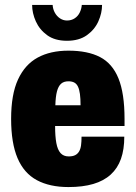

<svg xmlns="http://www.w3.org/2000/svg" viewBox="-20 -745 550 777"><path d="M257 12Q181 12 129 -16Q77 -44 51 -105Q25 -166 25 -264Q25 -363 53 -423.5Q81 -484 132.5 -512Q184 -540 257 -540Q335 -540 385 -514Q435 -488 459.5 -427.5Q484 -367 484 -264V-235H203Q203 -193 208 -166Q213 -139 225 -125.5Q237 -112 258 -112Q274 -112 284 -117Q294 -122 300 -132Q306 -142 308 -157Q310 -172 310 -192H483Q483 -140 469.5 -102Q456 -64 428 -38.5Q400 -13 357.5 -0.5Q315 12 257 12ZM204 -319H306Q306 -346 303.5 -364.5Q301 -383 295.5 -394.5Q290 -406 280.5 -411Q271 -416 257 -416Q238 -416 227 -406Q216 -396 210.5 -375Q205 -354 204 -319ZM251 -580Q202 -580 171 -602.5Q140 -625 125 -658.5Q110 -692 110 -725H193Q194 -708 202 -693.5Q210 -679 223 -670.5Q236 -662 251 -662Q269 -662 282.5 -671Q296 -680 303 -695Q310 -710 311 -725H393Q393 -692 378 -658.5Q363 -625 331.5 -602.5Q300 -580 251 -580Z"/></svg>

Font: Archivo Condensed Black
Style: Regular
Weight: 900
Width: 3
Designer: Hector Gatti
Foundry: Omnibus-Type
Version: Version 2.001